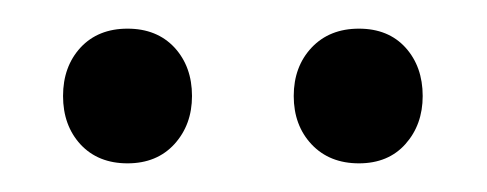

<svg xmlns="http://www.w3.org/2000/svg" viewBox="-20 -626 340 134"><path d="M69 -512Q48.5 -512 36.2 -525.2Q24 -538.5 24 -559Q24 -579.5 36.2 -592.8Q48.5 -606 69 -606Q89.5 -606 101.8 -592.8Q114 -579.5 114 -559Q114 -539 101.8 -525.5Q89.5 -512 69 -512ZM230.5 -512Q210 -512 197.5 -525.2Q185 -538.5 185 -559Q185 -579.5 197.5 -592.8Q210 -606 230.5 -606Q251 -606 263 -592.8Q275 -579.5 275 -559Q275 -539 263 -525.5Q251 -512 230.5 -512Z"/></svg>

Font: Fraunces 72pt SuperSoft Light
Style: Regular
Weight: 300
Version: Version 1.000;[0bf87f6ff]